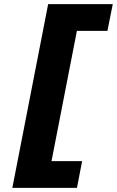

<svg xmlns="http://www.w3.org/2000/svg" viewBox="-20 -758 568 933"><path d="M214 -738H379L205 155H40ZM188 25H379L354 155H162ZM336 -738H528L502 -608H311Z"/></svg>

Font: REM
Style: Bold Italic
Weight: 700
Italic angle: -11°
Designer: Octavio Pardo
Foundry: Ashler Design
Version: Version 1.005;gftools[0.9.28]